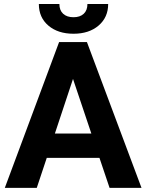

<svg xmlns="http://www.w3.org/2000/svg" viewBox="-20 -916 713 936"><path d="M464.8 -146.5H208L159.2 0H3.4L268.1 -710.9H403.8L669.9 0H514.2ZM247.6 -265.1H425.3L335.9 -531.2ZM507.3 -896.5Q507.3 -831.5 460.7 -791.5Q414.1 -751.5 338.4 -751.5Q262.7 -751.5 216.1 -791Q169.4 -830.6 169.4 -896.5H269.5Q269.5 -865.7 287.8 -848.9Q306.2 -832 338.4 -832Q370.1 -832 388.2 -848.9Q406.2 -865.7 406.2 -896.5Z"/></svg>

Font: RobotoInd
Style: Bold
Weight: 700
Designer: Google
Version: Version 2.001150; 2014